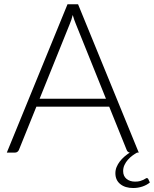

<svg xmlns="http://www.w3.org/2000/svg" viewBox="-20 -728 735 916"><path d="M485.5 -257 341.5 -614.5Q334 -632 327 -656.5Q324 -644.5 320.5 -633.8Q317 -623 313 -614L169 -257ZM695 142.5Q681 154.5 659.8 161.8Q638.5 169 615.5 169Q577 169 553.8 150.2Q530.5 131.5 530.5 98.5Q530.5 83 536.2 69Q542 55 551.5 42.5Q561 30 573.5 19.2Q586 8.5 599 0Q588 -2 584 -13.5L501 -219H153.5L70.5 -13.5Q68.5 -8 63.5 -4Q58.5 0 51.5 0H12.5L302 -707.5H352.5L642 0H634Q624 5.5 612.2 14Q600.5 22.5 590.5 33.8Q580.5 45 574 58.8Q567.5 72.5 567.5 88Q567.5 112 583.5 125.2Q599.5 138.5 624.5 138.5Q638.5 138.5 648 135.8Q657.5 133 663.8 130Q670 127 674 124.2Q678 121.5 680.5 121.5Q684.5 121.5 687 125.5Z"/></svg>

Font: LatoLatin Light
Style: Regular
Weight: 300
Designer: Lukasz Dziedzic with Adam Twardoch and Botio Nikoltchev
Foundry: tyPoland Lukasz Dziedzic
Version: Version 2.015; 2015-08-06; http://www.latofonts.com/